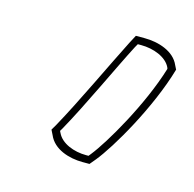

<svg xmlns="http://www.w3.org/2000/svg" viewBox="-55 -847 383 379"><g transform="rotate(15 137.0 -658.0)"><path d="M67 -570 72 -560C83 -534 115 -524 143 -524H157L167 -536C194 -569 250 -665 274 -748L270 -756C259 -782 226 -792 198 -792H180L171 -775C147 -728 104 -636 74 -582ZM84 -572 87 -577C118 -632 160 -724 184 -770L188 -777H195C220 -777 247 -767 256 -748L257 -745C233 -666 179 -574 155 -544L151 -539H146C121 -539 95 -549 86 -568Z"/></g></svg>

Font: Snowfall
Style: BlkOlObl
Weight: 900
Designer: Jasper
Foundry: Cannot Into Space Fonts
Version: Version 0.9